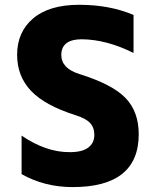

<svg xmlns="http://www.w3.org/2000/svg" viewBox="-20 -762 639 794"><path d="M532.2 -543Q420.9 -598.6 318.4 -599.6Q234.4 -599.6 233.4 -535.2Q233.4 -479.5 307.6 -456.1Q445.3 -413.1 499.5 -356.4Q553.7 -299.8 553.7 -207Q553.7 11.7 280.3 11.7Q164.1 11.7 69.3 -42V-201.2Q170.9 -131.8 269.5 -132.8Q320.3 -132.8 345.2 -151.9Q370.1 -170.9 370.1 -204.1Q370.1 -234.4 352.5 -253.4Q335 -272.5 291 -286.1Q165 -326.2 107.9 -386.7Q50.8 -447.3 50.8 -535.2Q50.8 -629.9 117.2 -686Q183.6 -742.2 307.6 -742.2Q433.6 -742.2 532.2 -700.2Z"/></svg>

Font: Gen Shin Gothic Heavy
Style: Bold
Weight: 900
Designer: [Source Han Sans]
Ryoko NISHIZUKA  (kana & ideographs); Paul D. Hunt (Latin, Greek & Cyrillic); Wenlong ZHANG  (bopomofo
Version: Version 1.002.20150607